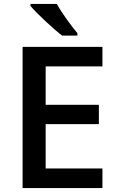

<svg xmlns="http://www.w3.org/2000/svg" viewBox="-20 -951 598 971"><path d="M498 0H94.2V-713.9H498V-615.2H210.9V-420.9H480V-323.2H210.9V-99.1H498ZM294.4 -771Q260.7 -796.4 209.2 -844.5Q157.7 -892.6 134.3 -920.9V-931.2H267.6Q286.1 -897 318.1 -852.5Q350.1 -808.1 371.6 -783.2V-771Z"/></svg>

Font: JBL Sans
Style: Semibold
Weight: 600
Version: Version 1.10